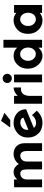

<svg xmlns="http://www.w3.org/2000/svg" viewBox="1406 -2234 836 3688"><g transform="rotate(-90 1824.0 -390.0)"><path d="M565 -290V0H414V-294Q414 -358 394.5 -388Q375 -418 331.5 -418Q288 -418 254.5 -385.5Q221 -353 221 -290V0H71V-538H221V-477Q283 -547 363 -547Q414 -547 455.5 -517Q497 -487 518 -444Q549 -493 601.5 -520Q654 -547 707 -547Q802 -547 860 -490.5Q918 -434 918 -327V0H767V-294Q767 -418 676 -418Q631 -418 598 -385.5Q565 -353 565 -290Z M1362 -611H1219L1346 -788L1501 -723ZM1308 -115Q1351 -115 1391.5 -136.5Q1432 -158 1456 -194L1542 -101Q1439 8 1309.5 8Q1180 8 1103 -71Q1026 -150 1026 -272.5Q1026 -395 1110.5 -471Q1195 -547 1305 -547Q1415 -547 1489 -485Q1563 -423 1569 -325V-306L1211 -158Q1245 -115 1308 -115ZM1313 -417Q1258 -417 1215.5 -381Q1173 -345 1173 -281Q1173 -269 1174 -263L1408 -358Q1395 -417 1313 -417Z M1959 -406Q1892 -406 1859 -358.5Q1826 -311 1826 -233V0H1676V-538H1826V-467Q1855 -500 1898.5 -523Q1942 -546 1987 -547L1988 -406Z M2237 0H2087V-538H2237ZM2099.5 -606.5Q2074 -632 2074 -669Q2074 -706 2099.5 -731.5Q2125 -757 2162 -757Q2199 -757 2224.5 -731.5Q2250 -706 2250 -669Q2250 -632 2224.5 -606.5Q2199 -581 2162 -581Q2125 -581 2099.5 -606.5Z M2753 -478V-742H2903V0H2753V-71Q2690 8 2594.5 8Q2499 8 2424 -73Q2349 -154 2349 -274Q2349 -394 2422 -470.5Q2495 -547 2593 -547Q2691 -547 2753 -478ZM2500 -268Q2500 -203 2539 -161.5Q2578 -120 2630 -120Q2682 -120 2718.5 -161.5Q2755 -203 2755 -268.5Q2755 -334 2718.5 -377.5Q2682 -421 2629 -421Q2576 -421 2538 -377Q2500 -333 2500 -268Z M3280 -547Q3361 -547 3421 -493V-538H3572V0H3421V-44Q3357 8 3275 8Q3172 8 3095 -69Q3018 -146 3018 -271.5Q3018 -397 3097 -472Q3176 -547 3280 -547ZM3169 -268Q3169 -202 3208 -160.5Q3247 -119 3299 -119Q3351 -119 3387 -160.5Q3423 -202 3423 -267.5Q3423 -333 3387 -377Q3351 -421 3298 -421Q3245 -421 3207 -377.5Q3169 -334 3169 -268Z"/></g></svg>

Font: Montserrat Alternates
Style: Bold
Weight: 700
Version: Version 2.001